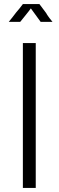

<svg xmlns="http://www.w3.org/2000/svg" viewBox="-20 -922 287 940"><path d="M155 -711V-2H92V-711ZM173 -902Q181 -891 189.5 -880Q198 -869 206 -858Q208 -854 210 -851Q212 -848 215 -843.5Q218 -839 223 -832.5Q228 -826 237 -815H179L131 -881Q122 -868 106 -848.5Q90 -829 79 -815H23Q32 -826 42.5 -839.5Q53 -853 59 -861Q67 -870 75 -880Q83 -890 92 -902Z"/></svg>

Font: Fundamental  Brigade Scvhlank
Style: Regular
Weight: 100
Designer: Peter Wiegel, original typeface by Arno Drescher 1935
Foundry: Peter Wiegel
Version: Version 0.000 2012 initial release